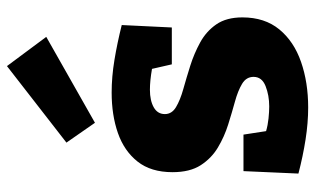

<svg xmlns="http://www.w3.org/2000/svg" viewBox="-197 -695 906 552"><g transform="rotate(-90 256.0 -419.0)"><path d="M204 -398Q204 -378 224 -366Q244 -354 276 -345Q308 -336 343 -325Q378 -314 410 -296.5Q442 -279 462 -250Q482 -221 482 -175Q482 -111 447.5 -69Q413 -27 354 -6.5Q295 14 223 14Q179 14 131 6.5Q83 -1 33 -14L40 -172H145L155 -107Q172 -102 191.5 -100Q211 -98 226 -98Q258 -98 284.5 -108.5Q311 -119 311 -143Q311 -164 291 -176Q271 -188 240 -196.5Q209 -205 174 -216Q139 -227 108 -245.5Q77 -264 57 -295Q37 -326 37 -376Q37 -438 67.5 -476.5Q98 -515 149.5 -533Q201 -551 266 -551Q311 -551 359.5 -543Q408 -535 460 -522L453 -378H347L334 -435Q300 -441 274 -441Q243 -441 223.5 -430Q204 -419 204 -398ZM179 -599 122 -681 342 -852 426 -739Z"/></g></svg>

Font: Bitter ExtraBold
Style: Regular
Weight: 800
Designer: Sol Matas, and Bitter project Authors
Foundry: Sol Matas
Version: Version 2.001